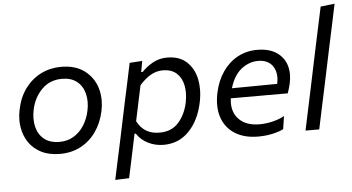

<svg xmlns="http://www.w3.org/2000/svg" viewBox="-59 -849 2107 1150"><g transform="rotate(-5 995.0 -273.5)"><path d="M274 11Q208 11 161.2 -12.8Q114.5 -36.5 87 -77Q59.5 -117.5 51.5 -169Q48 -190 48 -211.5Q48 -242.5 55 -274.5Q70 -348.5 109 -400.8Q148 -453 203.5 -480.5Q259 -508 324 -508Q409.5 -508 463.8 -467.8Q518 -427.5 538.5 -362.5Q549.5 -326 549.5 -287Q549.5 -255.5 542.5 -222.5Q527.5 -152.5 490.5 -100Q453.5 -47.5 398.2 -18.2Q343 11 274 11ZM277 -61Q326 -61 363.2 -84Q400.5 -107 424.8 -145.8Q449 -184.5 459 -232Q465 -260 465 -285.5Q465 -311.5 459 -334.5Q447.5 -381 413.2 -408.5Q379 -436 323.5 -436Q250 -436 201.8 -387.2Q153.5 -338.5 138.5 -265Q133 -238 133 -213Q133 -188 138.5 -164.5Q149.5 -118 184 -89.5Q218.5 -61 277 -61Z M589 195Q601 140.5 612 87Q623.5 34.5 636.5 -26.5L687.5 -269Q698 -317 710.5 -375.5Q722.5 -433.5 736 -496L812 -501L800 -435H809Q836.5 -464.5 875.5 -486.2Q914.5 -508 962 -508Q1035 -508 1078.5 -468.2Q1122 -428.5 1136 -363.5Q1142 -334 1142 -302Q1142 -264 1133.5 -223.5Q1111 -116 1049.2 -52.5Q987.5 11 897 11Q846.5 11 803.5 -10.5Q760.5 -32 735.5 -70.5H728L718 -23Q706 35 695.2 86Q684.5 137 672.5 192ZM878.5 -64Q951 -64 993 -111.5Q1035 -159 1050 -230.5Q1056 -261 1056 -288.5Q1056 -311 1052 -332Q1043 -378 1012.5 -406Q982 -434 928.5 -434Q890.5 -434 855.8 -413.8Q821 -393.5 789 -356.5L744 -144Q766 -102.5 799.2 -83.2Q832.5 -64 878.5 -64Z M1465.5 11Q1382 11 1326 -24.2Q1270 -59.5 1248 -123Q1236 -158 1236 -199.5Q1236 -233.5 1244 -271.5Q1259 -343 1295.5 -396Q1332 -449 1385 -478Q1438 -507 1502.5 -507Q1573.5 -507 1618 -477.8Q1662.5 -448.5 1678.5 -398.5Q1686.5 -372.5 1686.5 -343.5Q1686.5 -316 1679.5 -286Q1676.5 -272.5 1672 -258Q1667.5 -243.5 1663.5 -231.5H1320.5Q1319 -217.5 1319 -204Q1319 -144 1354.5 -107Q1397.5 -61.5 1480 -61.5Q1516.5 -61.5 1556.8 -70.8Q1597 -80 1629 -98L1617.5 -20.5Q1599 -9.5 1556.8 0.8Q1514.5 11 1465.5 11ZM1503 -440.5Q1448.5 -440.5 1402 -404Q1355.5 -367.5 1333 -291L1605 -293.5L1605.5 -295Q1610 -315.5 1610 -334Q1610 -371 1591.5 -399Q1564 -440.5 1503 -440.5Z M1750 0Q1761.5 -55 1772.5 -106.5Q1783.5 -158 1796.5 -219L1854 -493Q1867.5 -555.5 1880 -615Q1892.5 -674.5 1905 -732L1989.5 -742Q1977 -681.5 1964 -620.5Q1951 -559.5 1937 -494L1879 -219Q1865.5 -156.5 1854.8 -105.8Q1844 -55 1832.5 0Z"/></g></svg>

Font: Heraclito
Style: Italic
Weight: 400
Italic angle: -12°
Designer: Kostas Bartsokas (font) & Cristiano Sobral (main changes)
Foundry: Kostas Bartsokas (font) & Cristiano Sobral (main changes)
Version: Version 1.00;July 8, 2020;FontCreator 13.0.0.2655 64-bit